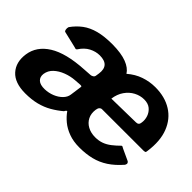

<svg xmlns="http://www.w3.org/2000/svg" viewBox="-88 -812 1095 1095"><g transform="rotate(45 459.0 -265.0)"><path d="M537.4 -235.9Q528.7 -235.9 522.4 -229.1Q516.1 -222.3 514.1 -208.2Q509.3 -175 522.1 -149.3Q535 -123.6 561.4 -109.3Q587.8 -95 622.8 -95Q651.6 -95 675 -103.6Q698.4 -112.2 720 -129Q741.7 -145.8 763.7 -167.9Q768.7 -169.8 771.2 -167.5Q773.8 -165.2 781.8 -161.8L848.1 -131.1Q854.4 -128.7 857.2 -121.9Q860 -115.1 854.4 -105.1Q817 -62 778.4 -36.8Q739.9 -11.6 696.2 -0.8Q652.6 10 600.3 10Q551.4 10 513.9 -3.9Q476.4 -17.7 449.5 -40Q422.6 -62.3 404.9 -87.9Q401.8 -88.5 397.8 -83.8Q393.8 -79.1 392.1 -74.6Q361.8 -49.1 328.2 -29.8Q294.5 -10.5 254.2 -0.2Q213.9 10 163.9 10Q78.5 10 38.8 -34.1Q-1 -78.3 9 -149.4Q20 -225.3 92.8 -270.9Q165.6 -316.5 304.5 -324.4L353.4 -327.7Q360.3 -328 368.4 -333Q376.5 -338.1 377.5 -346.5L380.8 -367.6Q386.3 -405.9 369 -425.1Q351.8 -444.3 311.3 -444.3Q280.1 -444.3 249.2 -428.5Q218.4 -412.7 195.2 -376.6Q189.8 -371.2 186.7 -372.8Q183.7 -374.4 173.6 -376.4L77.3 -399.2Q71.7 -401.2 70 -411.5Q68.2 -421.9 71.6 -432.3Q96.9 -467.7 129 -491.7Q161.2 -515.7 207 -527.9Q252.9 -540 318.4 -540Q389.8 -539.3 432.4 -522.8Q475 -506.4 493.1 -477.3Q531.1 -510.2 574.5 -525.1Q618 -540 663.8 -540Q741.3 -540 796.3 -505.6Q851.3 -471.3 876.4 -406.8Q901.6 -342.3 888.8 -251.3Q887.8 -242.3 886 -239.6Q884.1 -236.9 871.7 -236.2L537.4 -235.9ZM668 -445.7Q636.6 -445.7 607.3 -430.3Q578 -414.8 557.9 -385.8Q537.7 -356.9 532.2 -316.4L727.5 -319.9Q738.1 -319.9 744.1 -325.4Q750.1 -330.8 751.1 -342.9Q754.8 -366.3 746.8 -390Q738.8 -413.7 719.5 -429.7Q700.2 -445.7 668 -445.7ZM361.8 -234.6Q363.8 -243.4 361.5 -245.3Q359.1 -247.2 349.8 -246.9L312.3 -244.2Q276.9 -241.8 243.1 -228.9Q209.4 -216 186.4 -194.4Q163.5 -172.9 158.9 -142.4Q155.5 -115.5 172.3 -100Q189.1 -84.4 225.8 -85.3Q256.5 -86.2 284.3 -97.4Q312.1 -108.6 330.9 -127.7Q349.8 -146.8 352.7 -169.4L361.8 -234.6Z"/></g></svg>

Font: Libre Franklin Thin
Style: Italic
Weight: 100
Italic angle: -8°
Designer: Pablo Impallari, Rodrigo Fuenzalida, Nhung Nguyen
Foundry: Impallari Type
Version: Version 3.000